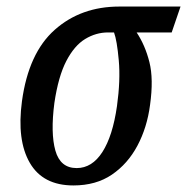

<svg xmlns="http://www.w3.org/2000/svg" viewBox="-20 -556 571 586"><path d="M204 10Q111 10 71 -59Q31 -128 47 -247Q67 -394 147 -465Q227 -536 344 -536H531L504 -457H397Q423 -418 436 -366.5Q449 -315 438 -236Q429 -167 399.5 -111.5Q370 -56 321.5 -23Q273 10 204 10ZM214 -43Q261 -43 292.5 -92Q324 -141 337 -232Q348 -311 342.5 -372Q337 -433 328 -457H310Q273 -457 240 -437Q207 -417 182.5 -370Q158 -323 146 -242Q134 -150 149 -96.5Q164 -43 214 -43Z"/></svg>

Font: Noto Serif ExtraCondensed Medium
Style: Italic
Weight: 500
Width: 2
Italic angle: -12°
Designer: Monotype Design Team
Foundry: Monotype Imaging Inc.
Version: Version 2.013; ttfautohint (v1.8.4.7-5d5b)